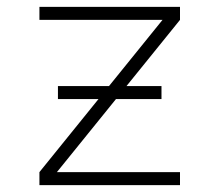

<svg xmlns="http://www.w3.org/2000/svg" viewBox="-20 -540 640 560"><path d="M95 0V-38L454 -482H95V-520H505V-482L146 -38H505V0ZM149 -251V-289H451V-251Z"/></svg>

Font: Zed Sans Extralight Extended
Style: Regular
Weight: 200
Width: 7
Designer: Belleve Invis
Foundry: Belleve Invis
Version: Version 1.0.0; ttfautohint (v1.8.4)